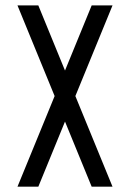

<svg xmlns="http://www.w3.org/2000/svg" viewBox="-20 -704 490 724"><path d="M45.9 0 186 -341.8 45.9 -683.6H124.5L225.1 -438L325.7 -683.6H404.3L264.2 -341.8L404.3 0H325.7L225.1 -245.6L124.5 0Z"/></svg>

Font: Anka/Coder Narrow
Style: Regular
Weight: 400
Width: 3
Monospace: yes
Version: Version 001.100